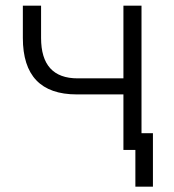

<svg xmlns="http://www.w3.org/2000/svg" viewBox="-20 -538 626 689"><path d="M465.8 131.8V0H422.9V-199.2H255.4Q62 -199.2 62 -401.9V-517.6H127.4V-401.9Q127.4 -256.8 258.8 -256.8H422.9V-517.6H487.8V-60.1H528.8V131.8Z"/></svg>

Font: Cascadia Mono PL Light
Style: Regular
Weight: 300
Monospace: yes
Designer: Aaron Bell
Foundry: Saja Typeworks
Version: Version 2404.023; ttfautohint (v1.8.4)